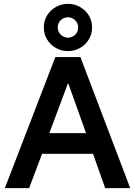

<svg xmlns="http://www.w3.org/2000/svg" viewBox="-20 -969 696 989"><path d="M5 0 265 -675H394.2L650.8 0H521.7L459.2 -176.7H196.7L130 0ZM234.2 -283.3H423.3L332.5 -537.5H329.2ZM330 -705.8Q295.8 -705.8 267.5 -722.1Q239.2 -738.3 222.5 -765.8Q205.8 -793.3 205.8 -827.5Q205.8 -862.5 222.5 -889.6Q239.2 -916.7 267.5 -932.9Q295.8 -949.2 330 -949.2Q364.2 -949.2 392.5 -932.9Q420.8 -916.7 437.5 -889.6Q454.2 -862.5 454.2 -827.5Q454.2 -793.3 437.5 -765.8Q420.8 -738.3 392.5 -722.1Q364.2 -705.8 330 -705.8ZM330 -775Q351.7 -775 367.1 -790Q382.5 -805 382.5 -827.5Q382.5 -850 366.7 -865Q350.8 -880 330 -880Q308.3 -880 292.9 -865Q277.5 -850 277.5 -827.5Q277.5 -805 293.3 -790Q309.2 -775 330 -775Z"/></svg>

Font: Funnel Sans Light SemiBold
Style: Regular
Weight: 600
Version: Version 1.000